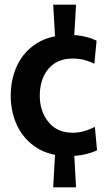

<svg xmlns="http://www.w3.org/2000/svg" viewBox="-20 -659 460 823"><path d="M275 10Q193.5 10 138 -25.2Q82.5 -60.5 54.2 -119.2Q26 -178 26 -249Q26 -320.5 54 -379.5Q82 -438.5 138.2 -473.8Q194.5 -509 279 -509Q315 -509 344.2 -502Q373.5 -495 394 -484.5L384.5 -385.5Q365.5 -395.5 342 -401.8Q318.5 -408 292 -408Q224.5 -408 187.5 -364Q150.5 -320 150.5 -249Q150.5 -182 187.8 -136Q225 -90 291 -90Q317 -90 340.5 -96.8Q364 -103.5 386.5 -115.5L396 -15Q374 -4 342 3Q310 10 275 10ZM208 144 218 -34H296L306 144ZM218 -468 208 -639H306L296 -468Z"/></svg>

Font: Cabin
Style: Bold
Weight: 700
Width: 4
Designer: Pablo Impallari
Foundry: Pablo Impallari. http://www.impallari.com Igino Marini. http://www.ikern.com
Version: Version 3.001